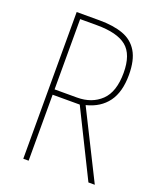

<svg xmlns="http://www.w3.org/2000/svg" viewBox="-134 -889 724 878"><g transform="rotate(20 228.0 -450.0)"><path d="M197 -807Q265 -807 312 -790Q359 -773 384 -731.5Q409 -690 409 -618Q409 -535 373.5 -486.5Q338 -438 270 -421L434 -93H403L244 -414H112V-93H86V-807ZM193 -782H112V-440H221Q293 -440 338 -483Q383 -526 383 -619Q383 -708 338 -745Q293 -782 193 -782Z"/></g></svg>

Font: Noto Sans Telugu UI Condensed Thin
Style: Regular
Weight: 100
Width: 3
Designer: Jelle Bosma - Monotype Design Team
Foundry: Monotype Imaging Inc.
Version: Version 2.005; ttfautohint (v1.8.4.7-5d5b)